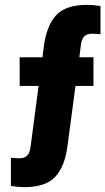

<svg xmlns="http://www.w3.org/2000/svg" viewBox="-20 -767 434 791"><path d="M394 -626Q378 -628 358 -628Q338 -628 327 -617Q316 -606 313 -580L307 -531H365V-413H291L258 -165Q247 -81 207.5 -38.5Q168 4 80 4Q57 4 25 -1V-117Q41 -115 61 -115Q81 -115 92 -126Q103 -137 106 -163L139 -413H61V-531H155L161 -578Q172 -662 211.5 -704.5Q251 -747 339 -747Q362 -747 394 -742Z"/></svg>

Font: Khand
Style: Bold
Weight: 700
Designer: Devanagari: Sanchit Sawaria, Jyotish Sonowal; Latin: Satya Rajpurohit
Foundry: Indian Type Foundry
Version: Version 1.101;PS 1.0;hotconv 1.0.78;makeotf.lib2.5.61930; tt